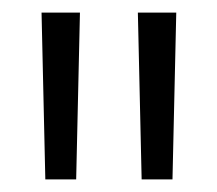

<svg xmlns="http://www.w3.org/2000/svg" viewBox="-20 -760 345 305"><path d="M107 -740 101 -475H52L46 -740ZM260 -740 254 -475H205L199 -740Z"/></svg>

Font: Pathway Extreme 28pt ExtraLight
Style: Regular
Weight: 250
Designer: Eduardo Rodriguez Tunni
Foundry: Eduardo Rodriguez Tunni
Version: Version 1.001;gftools[0.9.26]